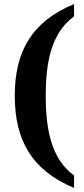

<svg xmlns="http://www.w3.org/2000/svg" viewBox="-20 -791 415 949"><path d="M346 138V76C231 -6 206 -159 206 -318C206 -476 231 -627 346 -710V-771C136 -684 53 -535 53 -318C53 -99 136 50 346 138Z"/></svg>

Font: Noto Serif Georgian SemiCondensed Bold
Style: Regular
Weight: 700
Width: 4
Designer: Monotype Design Team, Akaki Razmadze
Foundry: Google LLC
Version: Version 2.003